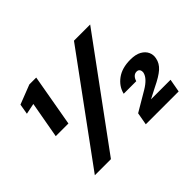

<svg xmlns="http://www.w3.org/2000/svg" viewBox="-139 -963 1223 1223"><g transform="rotate(-45 472.5 -352.0)"><path d="M110 -352 154 -598 81 -583 93 -653 224 -704H286L224 -352ZM110 0 622 -700H768L255 0ZM569 0 584 -84 718 -163Q748 -181 767 -201Q786 -221 791 -243Q793 -260 786 -269.5Q779 -279 765 -279Q749 -279 737.5 -268Q726 -257 720 -237H607Q620 -291 667.5 -326Q715 -361 790 -361Q838 -361 866.5 -345Q895 -329 906.5 -304Q918 -279 912 -251Q905 -213 873.5 -185Q842 -157 777 -126L705 -89H881L865 0Z"/></g></svg>

Font: DM Sans 20pt Black
Style: Italic
Weight: 900
Italic angle: -10°
Version: Version 4.004;gftools[0.9.30]